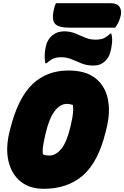

<svg xmlns="http://www.w3.org/2000/svg" viewBox="-20 -1161 778 1201"><path d="M408 -720Q515 -720 576 -672.5Q637 -625 654.5 -542Q672 -459 645 -352L641 -336Q594 -146 498 -63Q402 20 253 20Q165 20 108.5 -26Q52 -72 33 -153Q14 -234 40 -339L44 -355Q93 -549 183 -634.5Q273 -720 408 -720ZM262 -312Q252 -268 248.5 -241.5Q245 -215 249 -195Q267 -188 288 -188Q329 -188 363.5 -230Q398 -272 420 -366L423 -379Q434 -426 436.5 -453.5Q439 -481 436 -505Q427 -507 418 -509Q409 -511 398 -511Q356 -511 321.5 -465.5Q287 -420 265 -325ZM577 -913Q607 -913 626 -920.5Q645 -928 670 -951H676Q681 -934 681.5 -915Q682 -896 678 -872Q672 -833 661 -810.5Q650 -788 631 -773Q615 -760 598.5 -755.5Q582 -751 562 -751Q523 -751 491 -764Q459 -777 428.5 -790Q398 -803 363 -803Q333 -803 313 -794Q293 -785 270 -765H264Q256 -799 262 -844Q267 -882 278.5 -904Q290 -926 309 -941Q339 -965 381 -965Q419 -965 450.5 -952Q482 -939 512 -926Q542 -913 577 -913ZM330 -1141H672Q714 -1141 729 -1116Q744 -1091 733 -1055Q725 -1028 717 -1013.5Q709 -999 701 -988H415Q348 -988 326 -1010.5Q304 -1033 314 -1088Q320 -1120 330 -1141Z"/></svg>

Font: Recursive Sn Csl St XBk
Style: Italic
Weight: 1000
Italic angle: -15°
Version: Version 1.085;hotconv 1.1.0;makeotfexe 2.6.0; ttfautohint (v